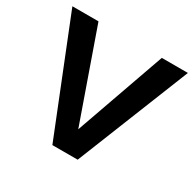

<svg xmlns="http://www.w3.org/2000/svg" viewBox="-153 -866 1048 1032"><g transform="rotate(30 371.5 -350.0)"><path d="M568 -700 371 -143 175 -700H13L293 0H450L730 -700Z"/></g></svg>

Font: Gully SemiBold
Style: Regular
Weight: 600
Designer: jaikishan Patel
Foundry: MagicType
Version: Version 1.000;Glyphs 3.2 (3242)